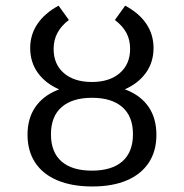

<svg xmlns="http://www.w3.org/2000/svg" viewBox="-20 -654 656 685"><path d="M309.3 11.3Q237.2 11.3 185.2 -10.4Q133.1 -32.1 105.6 -73.7Q78.2 -115.3 78.2 -173.6Q78.2 -231.1 105.6 -271.4Q133.1 -311.6 184.4 -332.6Q235.8 -353.5 308.5 -353.5Q381.3 -353.5 432.6 -332.6Q483.9 -311.6 511 -271.4Q538 -231.1 538 -172.9Q538 -114.5 510.6 -73.3Q483.2 -32.1 432.2 -10.4Q381.3 11.3 309.3 11.3ZM307.8 -45.2Q379.1 -45.2 416.7 -78.4Q454.4 -111.7 454.4 -175.1Q454.4 -238.8 416.4 -271.9Q378.3 -305.1 308.5 -305.1Q237.9 -305.1 199.9 -271.9Q161.8 -238.8 161.8 -174.4Q161.8 -110.9 199.5 -78Q237.2 -45.2 307.8 -45.2ZM307.8 -313.1Q242.4 -313.1 192.7 -334.4Q143 -355.6 115.3 -393.7Q87.7 -431.9 87.7 -482.6Q87.7 -530.2 113.5 -568.5Q139.3 -606.8 189 -633.8L225.7 -582.7Q198.5 -562.2 184.9 -536.6Q171.3 -511 171.3 -479.6Q171.3 -424.6 208 -393.1Q244.7 -361.5 307.8 -361.5Q370.8 -361.5 407.5 -393.4Q444.2 -425.3 444.2 -479.6Q444.2 -511.7 431 -536.6Q417.8 -561.4 389.9 -582.7L426.6 -633.8Q476.9 -606.8 502.4 -568.5Q527.8 -530.2 527.8 -482.6Q527.8 -431.9 500.2 -393.7Q472.6 -355.6 423.3 -334.4Q374 -313.1 307.8 -313.1Z"/></svg>

Font: Playfair 5pt SemiExpanded Light
Style: Regular
Weight: 300
Width: 6
Designer: Claus Eggers Sørensen
Foundry: Claus Eggers Sørensen
Version: Version 2.203